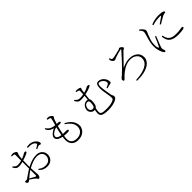

<svg xmlns="http://www.w3.org/2000/svg" viewBox="415 -2450 4170 4170"><g transform="rotate(-45 2500.0 -365.5)"><path d="M656 -615 654 -643Q728 -657 783 -643Q837 -630 880 -590Q923 -550 928 -505Q930 -481 913 -474Q898 -471 888 -479Q878 -487 853 -484Q821 -474 781 -451L768 -471Q814 -497 850 -525Q866 -539 849 -559Q815 -602 763.5 -611Q712 -620 656 -615ZM172 -154Q203 -174 254.5 -211.5Q306 -249 357 -279V-484Q288 -464 244 -464Q223 -464 202 -468Q181 -472 160 -491Q139 -510 116 -552L135 -566Q172 -528 193.5 -516Q215 -504 254 -506Q294 -506 357 -523V-697Q357 -711 353 -716Q349 -721 338 -724Q314 -731 278 -728L275 -750Q307 -762 337 -762Q360 -762 394 -744.5Q428 -727 428 -710Q428 -694 420 -679.5Q412 -665 406 -642Q398 -607 395 -534Q438 -550 466 -565.5Q494 -581 512 -591.5Q530 -602 543 -602Q572 -602 572 -584Q572 -562 543 -550Q475 -518 393 -494Q390 -423 390 -346V-297Q455 -332 527.5 -356Q600 -380 676 -380Q758 -380 810 -331.5Q862 -283 862 -206Q862 -131 810 -79Q758 -27 666 -27Q620 -27 571.5 -46Q523 -65 480 -112L497 -130Q528 -105 567.5 -87.5Q607 -70 657 -70Q737 -70 776.5 -112Q816 -154 816 -212Q816 -271 777 -308.5Q738 -346 657 -346Q593 -346 523 -319.5Q453 -293 391 -258Q394 -161 399 -119.5Q404 -78 404 -52Q404 -21 390 4Q376 29 356 29Q343 29 334 12.5Q325 -4 302 -26Q262 -60 188 -107Q165 -87 153 -81.5Q141 -76 133 -76Q120 -76 106 -91Q92 -106 92 -122Q92 -148 115 -143Q153 -137 172 -154ZM357 -239Q279 -189 207 -123Q271 -88 328 -58Q344 -50 350.5 -55Q357 -60 357 -75Z M1224 -654Q1260 -597 1314 -569Q1371 -546 1424 -542Q1456 -645 1466 -697Q1471 -729 1444 -734Q1415 -744 1388 -747L1389 -772Q1414 -774 1438 -774Q1468 -774 1500.5 -749Q1533 -724 1533 -706Q1533 -693 1525 -685Q1517 -677 1508 -659Q1492 -621 1469 -540L1522 -537Q1539 -535 1547.5 -527.5Q1556 -520 1556 -509Q1556 -493 1522 -489Q1499 -488 1454 -492Q1430 -407 1407 -291Q1492 -289 1525 -288Q1557 -285 1557 -264Q1557 -254 1548.5 -248.5Q1540 -243 1514 -241Q1479 -237 1398 -245Q1389 -190 1389 -155Q1389 -77 1435.5 -40.5Q1482 -4 1552 -4Q1622 -4 1665.5 -30Q1709 -56 1729 -95Q1749 -134 1749 -173Q1749 -228 1728 -269Q1707 -310 1670 -345Q1633 -380 1585 -414L1600 -432Q1711 -371 1754 -303.5Q1797 -236 1797 -158Q1797 -112 1769.5 -66Q1742 -20 1687.5 10.5Q1633 41 1552 41Q1457 41 1404.5 -13Q1352 -67 1352 -158Q1352 -199 1360 -251Q1211 -282 1211 -367Q1211 -408 1252.5 -448Q1294 -488 1355 -517Q1317 -527 1278 -548Q1224 -582 1205 -642ZM1367 -295Q1388 -410 1410 -493Q1357 -487 1303 -449Q1249 -411 1249 -373Q1249 -359 1257 -344Q1265 -329 1290.5 -316Q1316 -303 1367 -295Z M2246 -215Q2292 -215 2305 -252Q2318 -289 2318 -355Q2318 -384 2304.5 -394.5Q2291 -405 2271 -405Q2239 -405 2218 -386.5Q2197 -368 2187.5 -341Q2178 -314 2178 -290Q2178 -259 2199.5 -237Q2221 -215 2246 -215ZM2365 -359Q2365 -302 2354 -254Q2343 -206 2309 -183Q2295 -114 2295 -76Q2295 -42 2318.5 -26.5Q2342 -11 2383.5 -7.5Q2425 -4 2478 -4Q2603 -4 2679 -42Q2696 -50 2706 -63Q2716 -76 2716 -101Q2716 -139 2696 -247Q2676 -355 2676 -416Q2676 -491 2696 -524.5Q2716 -558 2757 -558Q2831 -558 2884 -499Q2937 -440 2937 -372Q2937 -348 2925.5 -341Q2914 -334 2890 -331Q2848 -324 2795 -306L2785 -328Q2834 -348 2864 -367Q2881 -379 2881 -398Q2881 -448 2839.5 -485.5Q2798 -523 2754 -525Q2728 -523 2720 -498.5Q2712 -474 2712 -440Q2712 -388 2727.5 -292Q2743 -196 2751 -157Q2758 -130 2767.5 -116.5Q2777 -103 2777 -78Q2777 -40 2732 -13Q2687 14 2619.5 28.5Q2552 43 2484 43Q2418 43 2366.5 35Q2315 27 2286 2Q2257 -23 2257 -73Q2257 -99 2260.5 -122Q2264 -145 2269 -169L2252 -168Q2206 -168 2173 -205Q2140 -242 2140 -285Q2140 -321 2157.5 -356.5Q2175 -392 2207.5 -415.5Q2240 -439 2285 -439Q2302 -439 2316 -435L2326 -544Q2273 -535 2214 -535Q2163 -535 2137 -556.5Q2111 -578 2086 -628L2105 -639Q2145 -595 2169 -586Q2193 -577 2226 -577Q2286 -577 2329 -588Q2333 -655 2333 -677Q2333 -712 2311 -716Q2284 -725 2256 -728V-749Q2284 -754 2306 -754Q2324 -754 2358 -744.5Q2392 -735 2392 -721Q2392 -707 2387 -700Q2382 -693 2378 -674L2368 -597Q2423 -611 2451 -624Q2479 -637 2492.5 -645.5Q2506 -654 2519 -654Q2532 -654 2548 -651Q2564 -648 2564 -634Q2564 -621 2548 -612.5Q2532 -604 2506 -594Q2496 -590 2457.5 -577Q2419 -564 2362 -551L2348 -416Q2365 -400 2365 -359Z M3284 -740 3266 -736Q3262 -707 3269 -683Q3276 -663 3297.5 -643.5Q3319 -624 3340 -624Q3351 -624 3362 -631Q3373 -638 3388 -644Q3483 -677 3580 -700Q3599 -704 3600 -698Q3601 -692 3592 -680Q3548 -627 3427 -497.5Q3306 -368 3220 -291Q3192 -269 3169.5 -249Q3147 -229 3147 -209Q3147 -196 3153.5 -183Q3160 -170 3172 -170Q3181 -170 3187.5 -175.5Q3194 -181 3203 -192Q3255 -249 3316.5 -296.5Q3378 -344 3446 -372.5Q3514 -401 3583 -401Q3672 -401 3730 -355Q3788 -309 3788 -238Q3788 -159 3733.5 -107.5Q3679 -56 3582.5 -28Q3486 0 3360 6L3362 31Q3537 33 3642 -4Q3747 -41 3793 -99.5Q3839 -158 3839 -218Q3839 -321 3766.5 -376.5Q3694 -432 3586 -432Q3484 -432 3370 -376Q3362 -372 3360.5 -373Q3359 -374 3366 -381Q3486 -508 3617 -640Q3633 -653 3651 -661.5Q3669 -670 3669 -686Q3669 -700 3641.5 -723.5Q3614 -747 3593 -747Q3584 -747 3577 -739.5Q3570 -732 3555 -728Q3519 -719 3440.5 -700.5Q3362 -682 3332 -682Q3313 -682 3303 -700Q3293 -718 3284 -740Z M4460 -598 4470 -570Q4534 -591 4586 -598.5Q4638 -606 4672 -606Q4704 -606 4717 -604.5Q4730 -603 4731 -599Q4732 -595 4725 -590Q4669 -548 4578 -487L4596 -467Q4682 -521 4760 -563Q4802 -583 4832 -583Q4846 -585 4850.5 -590Q4855 -595 4855 -600Q4855 -615 4829 -628Q4795 -646 4690 -646Q4639 -646 4580 -634.5Q4521 -623 4460 -598ZM4447 -273 4421 -268Q4424 -223 4440 -176Q4466 -105 4532.5 -72.5Q4599 -40 4706 -40Q4783 -40 4840.5 -49.5Q4898 -59 4898 -83Q4898 -95 4886.5 -99.5Q4875 -104 4860 -104Q4841 -104 4805.5 -95.5Q4770 -87 4687 -87Q4595 -87 4547.5 -112.5Q4500 -138 4477 -181Q4456 -228 4447 -273ZM4163 -708 4182 -722Q4203 -710 4221 -693Q4236 -680 4257 -653Q4278 -626 4278 -598Q4278 -583 4268.5 -562.5Q4259 -542 4240 -495Q4223 -455 4202.5 -391.5Q4182 -328 4182 -248Q4182 -202 4187.5 -182Q4193 -162 4199 -153Q4208 -135 4220 -153Q4270 -251 4320 -375L4344 -363Q4296 -246 4260 -149Q4242 -107 4242 -80Q4242 -60 4251.5 -38.5Q4261 -17 4261 -1Q4261 17 4241 19Q4230 19 4220 9.5Q4210 0 4202 -15Q4184 -45 4165 -106.5Q4146 -168 4146 -232Q4146 -298 4155 -346.5Q4164 -395 4175.5 -432Q4187 -469 4195 -499Q4216 -569 4221 -608Q4221 -653 4163 -708Z"/></g></svg>

Font: Minh Nguyen ExtraLight
Style: Regular
Weight: 250
Designer: Ryoko NISHIZUKA 西塚涼子 (kana & ideographs); Frank Grießhammer (Latin, Greek & Cyrillic); Wenlong ZHANG 张文龙 (bopomofo); San
Foundry: Adobe
Version: Version 1.100;July 7, 2023;FontCreator 14.0.0.2814 64-bit